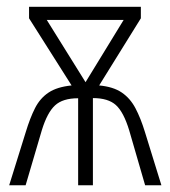

<svg xmlns="http://www.w3.org/2000/svg" viewBox="-20 -551 507 571"><path d="M398.9 -530.8V-496.6L274.9 -296.9Q316.9 -293 342 -275.9Q367.2 -258.8 382.8 -229.2Q398.4 -199.7 411.1 -158.2L460 0H411.6L364.3 -163.1Q347.7 -217.8 324.7 -238.5Q301.8 -259.3 256.3 -259.3V0H212.4V-258.8Q166.5 -258.8 143.6 -237.5Q120.6 -216.3 104.5 -164.1L56.2 0H7.3L56.6 -158.2Q69.3 -200.2 84.2 -229.5Q99.1 -258.8 124.3 -275.6Q149.4 -292.5 192.9 -296.9L66.4 -496.6V-530.8ZM347.7 -491.7H119.1L234.4 -306.6Z"/></svg>

Font: Open Sans Condensed Light
Style: Regular
Weight: 300
Width: 3
Designer: Monotype Design Team
Foundry: Monotype Imaging Inc.
Version: Version 3.003; ttfautohint (v1.8.4)